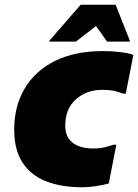

<svg xmlns="http://www.w3.org/2000/svg" viewBox="-20 -780 584 812"><path d="M40 -232Q40 -330 84 -405Q128 -480 212 -522Q296 -564 416 -564Q449 -564 485.5 -560Q522 -556 544 -548L512 -384H500Q487 -390 466 -395Q445 -400 412 -400Q346 -400 301 -360Q256 -320 256 -248Q256 -200 287.5 -176Q319 -152 376 -152Q403 -152 422.5 -157Q442 -162 460 -168H472L440 -4Q415 3 383.5 7.5Q352 12 328 12Q240 12 175.5 -13Q111 -38 75.5 -92Q40 -146 40 -232ZM189 -604V-608L321 -760H469L529 -608V-604H433L386 -670L301 -604Z"/></svg>

Font: Kufam Black
Style: Italic
Weight: 900
Italic angle: -11°
Designer: Artur Schmal
Foundry: Original Type
Version: Version 1.301; ttfautohint (v1.8.3)